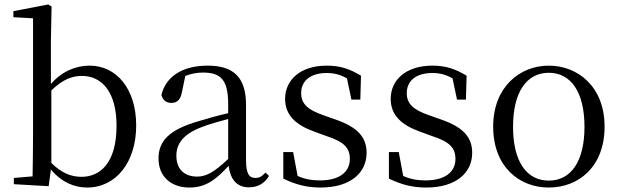

<svg xmlns="http://www.w3.org/2000/svg" viewBox="-20 -825 2777 860"><path d="M370 15C501 15 590 -100 590 -263C590 -427 502 -531 381 -531C321 -531 259 -507 208 -449V-641L211 -796L196 -805L40 -775V-748L128 -743V-229C128 -174 127 -91 126 -35L42 -28V0L198 9L208 -66C256 -8 314 15 370 15ZM210 -420C263 -471 305 -485 347 -485C437 -485 502 -412 502 -262C502 -94 428 -33 345 -33C297 -33 255 -51 210 -95Z M1095 14C1134 14 1164 -2 1185 -37L1169 -52C1153 -34 1141 -28 1124 -28C1097 -28 1082 -45 1082 -108V-355C1082 -479 1026 -531 910 -531C797 -531 723 -482 703 -400C709 -377 724 -364 747 -364C772 -364 789 -377 795 -413L810 -485C837 -495 862 -500 888 -500C967 -500 1002 -470 1002 -359V-318C958 -308 911 -295 869 -282C737 -244 690 -193 690 -115C690 -32 749 15 828 15C900 15 945 -18 1004 -82C1012 -22 1040 14 1095 14ZM1002 -113C939 -53 903 -34 863 -34C807 -34 770 -66 770 -128C770 -183 803 -226 887 -257C921 -270 961 -281 1002 -292Z M1416 15C1552 15 1622 -53 1622 -140C1622 -210 1583 -255 1482 -290L1431 -308C1358 -333 1329 -360 1329 -408C1329 -461 1368 -498 1444 -498C1476 -498 1504 -491 1534 -474L1554 -379H1594L1597 -486C1547 -516 1504 -531 1444 -531C1324 -531 1257 -466 1257 -382C1257 -307 1308 -264 1389 -235L1441 -216C1522 -190 1547 -162 1547 -113C1547 -56 1502 -17 1414 -17C1372 -17 1341 -24 1313 -37L1293 -144H1249V-25C1303 1 1352 15 1416 15Z M1889 15C2025 15 2095 -53 2095 -140C2095 -210 2056 -255 1955 -290L1904 -308C1831 -333 1802 -360 1802 -408C1802 -461 1841 -498 1917 -498C1949 -498 1977 -491 2007 -474L2027 -379H2067L2070 -486C2020 -516 1977 -531 1917 -531C1797 -531 1730 -466 1730 -382C1730 -307 1781 -264 1862 -235L1914 -216C1995 -190 2020 -162 2020 -113C2020 -56 1975 -17 1887 -17C1845 -17 1814 -24 1786 -37L1766 -144H1722V-25C1776 1 1825 15 1889 15Z M2438 15C2571 15 2688 -77 2688 -258C2688 -438 2567 -531 2438 -531C2310 -531 2189 -437 2189 -258C2189 -78 2306 15 2438 15ZM2438 -16C2339 -16 2278 -101 2278 -257C2278 -413 2339 -499 2438 -499C2537 -499 2598 -413 2598 -257C2598 -101 2537 -16 2438 -16Z"/></svg>

Font: Source Han Serif KR
Style: Regular
Weight: 400
Designer: Ryoko NISHIZUKA 西塚涼子 (kana & ideographs); Frank Grießhammer (Latin, Greek & Cyrillic); Wenlong ZHANG 张文龙 (bopomofo); San
Foundry: Adobe
Version: Version 2.001;hotconv 1.1.0;makeotfexe 2.6.0